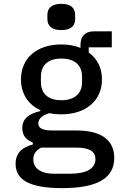

<svg xmlns="http://www.w3.org/2000/svg" viewBox="-20 -757 640 989"><path d="M568.5 56.5C568.5 -28.4 511.4 -84.9 373.2 -84.9H258.2C211.6 -84.9 177.2 -90.2 177.2 -121.8C177.2 -151.3 209.5 -167.3 235.1 -174C254.3 -169.7 274.5 -168 295.8 -168C421.9 -168 505.3 -238.3 505.3 -348C505.3 -408.4 480.1 -455.6 437.1 -486.5V-513.1H555.8V-595.5H462C415.5 -595.5 394.5 -565.7 394.5 -525.6V-510.3C366.1 -522 333.1 -528.1 295.8 -528.1C170.5 -528.1 88.1 -458.1 88.1 -348C88.1 -274.1 125.4 -218 187.9 -189.6V-185C133.5 -171.9 94.8 -148.8 94.8 -96.9C94.8 -58.6 115.4 -36.2 149.1 -22.7V-12.8C93.4 2.1 60.4 31.2 60.4 87C60.4 164.8 123.6 212 299.7 212C479.8 212 568.5 162.3 568.5 56.5ZM151.6 63.9C151.6 36.2 165.8 16.3 192.8 3.2H371.4C446.7 3.2 471.6 26.6 471.6 62.9C471.6 111.9 425.1 137.8 340.6 137.8H259.6C182.2 137.8 151.6 104.8 151.6 63.9ZM190.7 -334.5V-361.9C190.7 -417.6 224.1 -455.3 295.8 -455.3C369 -455.3 402.7 -417.6 402.7 -361.9V-334.5C402.7 -278.8 369 -240.8 295.8 -240.8C224.1 -240.8 190.7 -278.8 190.7 -334.5ZM224.1 -659.4C224.1 -626.8 242.9 -601.9 295.8 -601.9C348.4 -601.9 367.2 -626.8 367.2 -659.4V-679.7C367.2 -712.4 348.4 -737.2 295.8 -737.2C242.9 -737.2 224.1 -712.4 224.1 -679.7Z"/></svg>

Font: Margiela Mono Medium
Style: Regular
Weight: 500
Designer: Mike Abbink, Paul van der Laan, Pieter van Rosmalen
Foundry: Bold Monday
Version: Version 2.003 2021